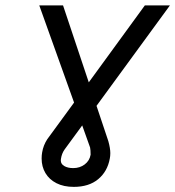

<svg xmlns="http://www.w3.org/2000/svg" viewBox="-20 -732 667 731"><path d="M138.5 -128.5Q138.5 -141.5 140.5 -152Q145 -179 160 -202L262 -341.5L129.5 -711.5H220L318 -418.5L531.5 -711.5H627L347.5 -329L392.5 -194.5Q400 -167.5 400 -149Q400 -138 398 -128Q389 -79 353.8 -49.8Q318.5 -20.5 261 -20.5Q222.5 -20.5 195 -34.5Q167.5 -48.5 153 -73Q138.5 -97.5 138.5 -128.5ZM211.5 -121Q211.5 -107.5 224.8 -99.8Q238 -92 259 -92Q284 -92 302.5 -106Q321 -120 325 -143Q325 -161.5 323 -170.5L293 -254.5L226 -163Q215 -147.5 212 -127Q211.5 -125 211.5 -121Z"/></svg>

Font: JuliaMono SemiBoldItalic
Style: Regular
Weight: 600
Italic angle: -9°
Monospace: yes
Designer: cormullion
Foundry: corm
Version: Version 0.049; ttfautohint (v1.8.4)